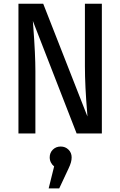

<svg xmlns="http://www.w3.org/2000/svg" viewBox="-20 -727 655 1046"><path d="M159 -612.8 161.5 -579Q172.8 -429.7 172.8 -340V0H80.5V-706.7H215.4L456.4 -92.3L454.9 -113.3Q442.6 -259.5 442.6 -366.7V-706.7H534.9V0H397.4ZM370.3 130.3Q370.3 144.1 366.4 157.9Q362.6 171.8 353.3 191.3L302.6 299.5H245.1L274.9 179.5Q263.6 170.8 257.2 157.9Q250.8 145.1 250.8 130.3Q250.8 105.1 267.9 88.2Q285.1 71.3 310.8 71.3Q335.9 71.3 353.1 88.2Q370.3 105.1 370.3 130.3Z"/></svg>

Font: Fira Code Fixed Retina
Style: Regular
Weight: 450
Monospace: yes
Designer: Carrois Corporate, Edenspiekermann AG, Nikita Prokopov
Foundry: Carrois Corporate, Edenspiekermann AG, Nikita Prokopov
Version: Version 5.002